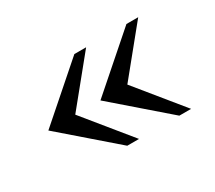

<svg xmlns="http://www.w3.org/2000/svg" viewBox="-80 -627 743 664"><g transform="rotate(-30 292.0 -295.0)"><path d="M473 -112H520L371 -295L520 -478H473L263 -294ZM265 -112H312L163 -295L312 -478H265L55 -294Z"/></g></svg>

Font: Sawarabi Mincho
Style: Regular
Weight: 400
Version: Version 1.082; ttfautohint (v1.8.4.7-5d5b)